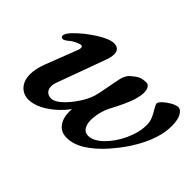

<svg xmlns="http://www.w3.org/2000/svg" viewBox="-87 -630 844 844"><g transform="rotate(45 335.5 -207.5)"><path d="M664 -350Q664 -289 631 -220.5Q598 -152 541 -87Q499 -39 456.5 -12.5Q414 14 374 14Q338 14 319 -11Q300 -36 300 -77L301 -92Q266 -45 220.5 -15.5Q175 14 135 14Q104 14 83 -8.5Q62 -31 62 -71Q62 -104 78 -146L136 -296Q139 -305 139 -310Q139 -320 130 -320Q124 -320 106.5 -312Q89 -304 76 -292Q62 -281 55 -281Q43 -281 43 -292Q43 -303 61 -324Q98 -363 148.5 -395.5Q199 -428 228 -428Q243 -428 252.5 -419.5Q262 -411 262 -393Q262 -375 252 -349L172 -130Q165 -113 165 -98Q165 -80 175.5 -70Q186 -60 203 -60Q223 -60 249 -83.5Q275 -107 298 -141.5Q321 -176 330 -206Q336 -226 346 -282Q349 -298 351.5 -310.5Q354 -323 356 -333Q358 -344 365 -357.5Q372 -371 383 -379Q399 -393 412.5 -399.5Q426 -406 450 -406Q461 -406 467.5 -395.5Q474 -385 474 -366Q474 -349 466 -320Q451 -275 415 -208Q406 -191 400.5 -170Q395 -149 394 -134L393 -118Q393 -91 403.5 -75Q414 -59 434 -59Q466 -59 501 -93Q536 -127 559.5 -178Q583 -229 583 -276Q583 -292 579 -304Q575 -316 567 -331L555 -352Q546 -368 546 -372Q546 -381 560.5 -394.5Q575 -408 594 -418.5Q613 -429 626 -429Q641 -429 652.5 -408.5Q664 -388 664 -350Z"/></g></svg>

Font: EB Garamond SemiBold
Style: Italic
Weight: 600
Italic angle: -17.2°
Designer: Georg Duffner and Octavio Pardo
Foundry: Georg Duffner
Version: Version 1.000